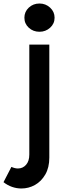

<svg xmlns="http://www.w3.org/2000/svg" viewBox="-82 -805 390 1094"><path d="M40 269Q13 269 -13 260Q-39 251 -62 233L-17 146Q3 155 20 155Q48 155 66.5 134Q85 113 85 76V-551H199V93Q199 150 176 189.5Q153 229 117 249Q81 269 40 269ZM143 -624Q107 -624 82 -647Q57 -670 57 -704Q57 -738 82 -761.5Q107 -785 143 -785Q178 -785 203.5 -761.5Q229 -738 229 -704Q229 -670 203.5 -647Q178 -624 143 -624Z"/></svg>

Font: Parkinsans Medium
Style: Regular
Weight: 500
Designer: Red Stone, Indian Type Foundry
Foundry: Indian Type Foundry
Version: Version 1.000